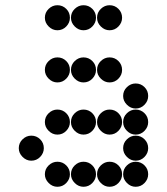

<svg xmlns="http://www.w3.org/2000/svg" viewBox="-20 -718 640 736"><path d="M152 -450Q152 -431 166.5 -416.5Q181 -402 200 -402Q220 -402 234 -416.5Q248 -431 248 -450Q248 -470 234 -484Q220 -498 200 -498Q181 -498 166.5 -484Q152 -470 152 -450ZM252 -450Q252 -431 266.5 -416.5Q281 -402 300 -402Q320 -402 334 -416.5Q348 -431 348 -450Q348 -470 334 -484Q320 -498 300 -498Q281 -498 266.5 -484Q252 -470 252 -450ZM352 -450Q352 -431 366.5 -416.5Q381 -402 400 -402Q420 -402 434 -416.5Q448 -431 448 -450Q448 -470 434 -484Q420 -498 400 -498Q381 -498 366.5 -484Q352 -470 352 -450ZM452 -350Q452 -331 466.5 -316.5Q481 -302 500 -302Q520 -302 534 -316.5Q548 -331 548 -350Q548 -370 534 -384Q520 -398 500 -398Q481 -398 466.5 -384Q452 -370 452 -350ZM152 -250Q152 -231 166.5 -216.5Q181 -202 200 -202Q220 -202 234 -216.5Q248 -231 248 -250Q248 -270 234 -284Q220 -298 200 -298Q181 -298 166.5 -284Q152 -270 152 -250ZM252 -250Q252 -231 266.5 -216.5Q281 -202 300 -202Q320 -202 334 -216.5Q348 -231 348 -250Q348 -270 334 -284Q320 -298 300 -298Q281 -298 266.5 -284Q252 -270 252 -250ZM352 -250Q352 -231 366.5 -216.5Q381 -202 400 -202Q420 -202 434 -216.5Q448 -231 448 -250Q448 -270 434 -284Q420 -298 400 -298Q381 -298 366.5 -284Q352 -270 352 -250ZM452 -250Q452 -231 466.5 -216.5Q481 -202 500 -202Q520 -202 534 -216.5Q548 -231 548 -250Q548 -270 534 -284Q520 -298 500 -298Q481 -298 466.5 -284Q452 -270 452 -250ZM52 -150Q52 -131 66.5 -116.5Q81 -102 100 -102Q120 -102 134 -116.5Q148 -131 148 -150Q148 -170 134 -184Q120 -198 100 -198Q81 -198 66.5 -184Q52 -170 52 -150ZM452 -150Q452 -131 466.5 -116.5Q481 -102 500 -102Q520 -102 534 -116.5Q548 -131 548 -150Q548 -170 534 -184Q520 -198 500 -198Q481 -198 466.5 -184Q452 -170 452 -150ZM152 -50Q152 -31 166.5 -16.5Q181 -2 200 -2Q220 -2 234 -16.5Q248 -31 248 -50Q248 -70 234 -84Q220 -98 200 -98Q181 -98 166.5 -84Q152 -70 152 -50ZM252 -50Q252 -31 266.5 -16.5Q281 -2 300 -2Q320 -2 334 -16.5Q348 -31 348 -50Q348 -70 334 -84Q320 -98 300 -98Q281 -98 266.5 -84Q252 -70 252 -50ZM352 -50Q352 -31 366.5 -16.5Q381 -2 400 -2Q420 -2 434 -16.5Q448 -31 448 -50Q448 -70 434 -84Q420 -98 400 -98Q381 -98 366.5 -84Q352 -70 352 -50ZM452 -50Q452 -31 466.5 -16.5Q481 -2 500 -2Q520 -2 534 -16.5Q548 -31 548 -50Q548 -70 534 -84Q520 -98 500 -98Q481 -98 466.5 -84Q452 -70 452 -50ZM152 -650Q152 -631 166.5 -616.5Q181 -602 200 -602Q220 -602 234 -616.5Q248 -631 248 -650Q248 -670 234 -684Q220 -698 200 -698Q181 -698 166.5 -684Q152 -670 152 -650ZM252 -650Q252 -631 266.5 -616.5Q281 -602 300 -602Q320 -602 334 -616.5Q348 -631 348 -650Q348 -670 334 -684Q320 -698 300 -698Q281 -698 266.5 -684Q252 -670 252 -650ZM352 -650Q352 -631 366.5 -616.5Q381 -602 400 -602Q420 -602 434 -616.5Q448 -631 448 -650Q448 -670 434 -684Q420 -698 400 -698Q381 -698 366.5 -684Q352 -670 352 -650Z"/></svg>

Font: Matrix Sans Print
Style: Regular
Weight: 400
Designer: Brad Neil
Version: Version 1.100